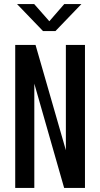

<svg xmlns="http://www.w3.org/2000/svg" viewBox="-20 -920 490 940"><path d="M54.5 0V-700H154L302.5 -184.5V-700H396V0H294L148 -510.5V0ZM63.5 -900H147.5L221.5 -816L294.5 -900H378.5L251.5 -768H190.5Z"/></svg>

Font: Trispace Condensed
Style: Regular
Weight: 400
Width: 3
Designer: Tyler Finck
Foundry: Etcetera Type Company
Version: Version 1.210; ttfautohint (v1.8.3)